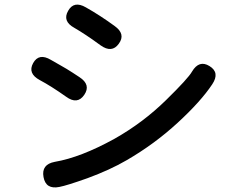

<svg xmlns="http://www.w3.org/2000/svg" viewBox="-20 -783 1040 834"><path d="M238 29Q179 41 169 -14Q159 -69 218 -80Q330 -99 477 -180Q601 -250 701 -348Q798 -443 814 -472Q845 -524 890 -496Q936 -468 902 -417Q853 -343 752 -250Q651 -157 530 -87Q458 -45 360 -9Q270 23 238 29ZM346 -371Q316 -327 267 -363Q202 -409 153 -435Q99 -464 124 -509Q149 -554 201 -523L243 -499Q270 -484 296 -467L325 -448Q376 -415 346 -371ZM496 -593Q466 -551 417 -586Q350 -635 303 -662Q250 -691 276 -736Q301 -781 353 -751Q415 -716 478 -670Q527 -635 496 -593Z"/></svg>

Font: Resource Han Rounded KR Medium
Style: Regular
Weight: 500
Designer: Cyano Hao (round all glyphs); Ryoko NISHIZUKA 西塚涼子 (kana, bopomofo & ideographs); Paul D. Hunt (Latin, Greek & Cyrillic)
Foundry: Cyano Hao
Version: 0.990